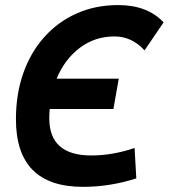

<svg xmlns="http://www.w3.org/2000/svg" viewBox="-20 -723 662 753"><path d="M305.2 9.8Q42.5 9.8 42.5 -255.4Q42.5 -354.5 71.5 -436.5Q100.6 -518.6 154.1 -578.1Q207.5 -637.7 281 -670.4Q354.5 -703.1 443.4 -703.1Q558.1 -703.1 621.6 -635.3L546.9 -525.4Q497.1 -580.1 429.2 -580.1Q352.1 -580.1 292.7 -535.2Q233.4 -490.2 202.1 -414.6H445.8L424.8 -295.4H174.8Q173.3 -277.3 173.3 -258.8Q173.3 -113.3 337.9 -113.3Q421.4 -113.3 507.8 -142.6L514.6 -23.4Q411.6 9.8 305.2 9.8Z"/></svg>

Font: Cascadia Mono
Style: Bold Italic
Weight: 700
Italic angle: -10°
Monospace: yes
Designer: Aaron Bell
Foundry: Saja Typeworks
Version: Version 2404.023; ttfautohint (v1.8.4)